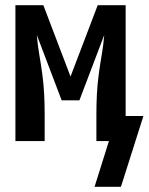

<svg xmlns="http://www.w3.org/2000/svg" viewBox="-20 -540 569 735"><path d="M342 175 397 0H349V-104Q349 -142 351 -180Q353 -218 358 -255.5Q363 -293 369.5 -330.5Q376 -368 379 -406L284 -156H216L121 -406Q124 -368 130.5 -330.5Q137 -293 142 -255.5Q147 -218 149 -180Q151 -142 151 -104V0H39V-520H146L250 -247L354 -520H461V-96H529L443 175Z"/></svg>

Font: Iosevka SS04
Style: Bold
Weight: 700
Monospace: yes
Designer: Belleve Invis
Foundry: Belleve Invis
Version: Version 19.0.0; ttfautohint (v1.8.4)